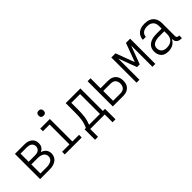

<svg xmlns="http://www.w3.org/2000/svg" viewBox="99 -1682 2802 2802"><g transform="rotate(-45 1500.0 -280.5)"><path d="M66 0V-520H257Q277 -520 297.5 -517.5Q318 -515 337 -508Q356 -501 373 -489Q390 -477 402 -460Q414 -443 419 -423Q424 -403 424 -382Q424 -365 420 -347.5Q416 -330 406.5 -315.5Q397 -301 383 -290Q369 -279 353 -271Q373 -265 391.5 -253.5Q410 -242 423.5 -226Q437 -210 443.5 -189Q450 -168 450 -147Q450 -124 443 -102Q436 -80 422 -62Q408 -44 388 -31.5Q368 -19 346.5 -12Q325 -5 302 -2.5Q279 0 257 0ZM257 -297Q276 -297 295 -301Q314 -305 330 -315.5Q346 -326 354.5 -344Q363 -362 363 -381Q363 -400 354.5 -418Q346 -436 330 -446.5Q314 -457 295 -461Q276 -465 257 -465H127V-297ZM127 -55H257Q272 -55 287 -56.5Q302 -58 316.5 -62.5Q331 -67 344.5 -74Q358 -81 368.5 -92.5Q379 -104 384 -118.5Q389 -133 389 -148Q389 -163 384 -178Q379 -193 369 -204Q359 -215 345 -222.5Q331 -230 316.5 -234.5Q302 -239 287 -240.5Q272 -242 257 -242H127Z M575 0V-55H727V-465H589V-520H787V-55H925V0ZM757 -618Q746 -618 736 -621Q726 -624 718.5 -631.5Q711 -639 708 -649Q705 -659 705 -670Q705 -681 708 -691Q711 -701 718.5 -708.5Q726 -716 736 -719Q746 -722 757 -722Q768 -722 778 -719Q788 -716 795.5 -708.5Q803 -701 806 -691Q809 -681 809 -670Q809 -659 806 -649Q803 -639 795.5 -631.5Q788 -624 778 -621Q768 -618 757 -618Z M1400 161V0H1100V161H1039V-55H1066Q1081 -87 1091 -120Q1101 -153 1106 -187Q1111 -221 1112.5 -255.5Q1114 -290 1114 -325V-520H1417V-55H1461V161ZM1356 -55V-465H1175V-325Q1175 -291 1173.5 -256.5Q1172 -222 1167.5 -188Q1163 -154 1154 -120.5Q1145 -87 1132 -55Z M1566 0V-520H1627V-314H1781Q1802 -314 1823.5 -310.5Q1845 -307 1864 -297.5Q1883 -288 1898.5 -273Q1914 -258 1924 -239Q1934 -220 1938 -199Q1942 -178 1942 -157Q1942 -136 1938 -114.5Q1934 -93 1924 -74Q1914 -55 1898.5 -40.5Q1883 -26 1864 -16.5Q1845 -7 1823.5 -3.5Q1802 0 1781 0ZM1627 -55H1781Q1801 -55 1821 -61.5Q1841 -68 1855 -82.5Q1869 -97 1875 -117Q1881 -137 1881 -157Q1881 -177 1875 -197Q1869 -217 1855 -231.5Q1841 -246 1821 -252Q1801 -258 1781 -258H1627Z M2056 0V-520H2142L2250 -230L2358 -520H2444V0H2384V-439L2278 -156H2222L2116 -439V0Z M2708 8Q2678 8 2648.5 -0.5Q2619 -9 2598 -30.5Q2577 -52 2567.5 -81Q2558 -110 2558 -140Q2558 -165 2565 -189.5Q2572 -214 2587.5 -233.5Q2603 -253 2624.5 -266Q2646 -279 2670 -286.5Q2694 -294 2718.5 -296.5Q2743 -299 2768 -299H2873V-352Q2873 -368 2870 -384.5Q2867 -401 2859.5 -415.5Q2852 -430 2839.5 -441.5Q2827 -453 2812.5 -460Q2798 -467 2781.5 -470Q2765 -473 2748 -473Q2726 -473 2704.5 -468.5Q2683 -464 2664.5 -451.5Q2646 -439 2635.5 -419Q2625 -399 2625 -377H2564Q2564 -399 2571 -420.5Q2578 -442 2590.5 -460.5Q2603 -479 2621.5 -492.5Q2640 -506 2660.5 -514Q2681 -522 2703.5 -525Q2726 -528 2748 -528Q2773 -528 2797 -524Q2821 -520 2843 -510Q2865 -500 2883 -483.5Q2901 -467 2912.5 -445.5Q2924 -424 2929 -400Q2934 -376 2934 -352V-84Q2934 -76 2936 -69Q2938 -62 2943 -57Q2948 -52 2955.5 -49.5Q2963 -47 2970 -47H2984V8H2970Q2951 8 2932.5 3Q2914 -2 2899.5 -15Q2885 -28 2879 -46.5Q2873 -65 2873 -84V-91Q2863 -67 2846 -47.5Q2829 -28 2806.5 -15.5Q2784 -3 2758.5 2.5Q2733 8 2708 8ZM2730 -47Q2757 -47 2784.5 -54.5Q2812 -62 2833 -80.5Q2854 -99 2863.5 -125.5Q2873 -152 2873 -180V-244H2768Q2752 -244 2735 -242.5Q2718 -241 2701.5 -237Q2685 -233 2670 -225.5Q2655 -218 2642.5 -206.5Q2630 -195 2624.5 -179Q2619 -163 2619 -146Q2619 -125 2627 -105Q2635 -85 2651 -71Q2667 -57 2688 -52Q2709 -47 2730 -47Z"/></g></svg>

Font: Iosevka SS18 Light
Style: Regular
Weight: 300
Monospace: yes
Designer: Belleve Invis
Foundry: Belleve Invis
Version: Version 25.1.1; ttfautohint (v1.8.4)